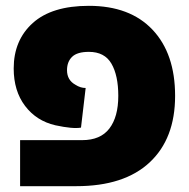

<svg xmlns="http://www.w3.org/2000/svg" viewBox="-20 -639 648 659"><path d="M49 0V-158H262Q325 -158 355.5 -198Q386 -238 386 -310Q386 -380 362.5 -420.5Q339 -461 285 -461Q245 -461 227.5 -444Q210 -427 210 -398Q210 -364 239 -348Q256 -337 274 -337L258 -201Q230 -196 170 -209Q105 -224 66 -275.5Q27 -327 27 -404Q27 -501 92.5 -560Q158 -619 285 -619Q426 -619 503.5 -537Q581 -455 581 -310Q581 -163 493.5 -81.5Q406 0 242 0Z"/></svg>

Font: Noto Sans Hebrew SemiCondensed Black
Style: Regular
Weight: 900
Width: 4
Designer: Ben Nathan
Foundry: Google LLC
Version: Version 3.001; ttfautohint (v1.8.4.7-5d5b)